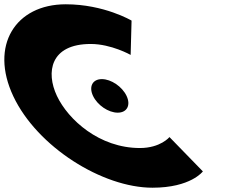

<svg xmlns="http://www.w3.org/2000/svg" viewBox="-199 -860 1052 895"><path d="M275.8 -491.2C319.1 -491.2 370.5 -456.3 391 -413C411.5 -369.7 393.1 -334.8 349.7 -334.8C306.4 -334.8 255.1 -369.7 234.6 -413C214.1 -456.3 232.4 -491.2 275.8 -491.2ZM453.1 -170C264.1 -170 118.7 -302 66.3 -413C14.3 -523 34.9 -655 223.9 -655C319.9 -655 410 -604 410 -604L414.3 -764C414.3 -764 286.4 -840 107.4 -840C-126.6 -840 -248.8 -648 -136.8 -411C-25.2 -175 278.6 15 511.6 15C690.6 15 746.7 -61 746.7 -61L591 -221C591 -221 549.1 -170 453.1 -170Z"/></svg>

Font: Hussar
Style: BdOpOblFive
Weight: 700
Foundry: Cannot Into Space Fonts
Version: Version 2.00